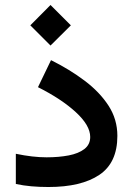

<svg xmlns="http://www.w3.org/2000/svg" viewBox="-20 -751 534 770"><path d="M182.6 -731 264.2 -649.4 182.6 -568.4 101.6 -649.4ZM167 -120.1Q215.8 -120.1 255.4 -127.7Q294.9 -135.3 318.4 -153.3Q341.8 -171.4 341.8 -201.7Q341.8 -248 284.2 -301Q226.6 -354 132.3 -401.4L184.6 -509.8Q259.3 -472.7 319.6 -427.2Q379.9 -381.8 415.3 -327.1Q450.7 -272.5 450.7 -206.1Q450.7 -98.1 378.2 -49.6Q305.7 -1 174.3 -1Q137.7 -1 105.5 -3.9Q73.2 -6.8 43.5 -13.2V-134.3Q111.3 -120.1 167 -120.1Z"/></svg>

Font: Vazirmatn FD SemiBold
Style: Regular
Weight: 600
Designer: Saber Rastikerdar
Foundry: Saber Rastikerdar
Version: Version 33.001